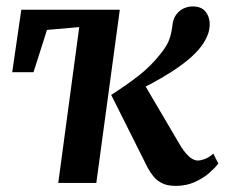

<svg xmlns="http://www.w3.org/2000/svg" viewBox="-20 -584 720 613"><path d="M287.5 0H166L233 -497.5L130 -488.5L87 -353.5H19L48 -553H362.5ZM541 9.5Q514.5 9.5 497.2 0.8Q480 -8 469.8 -21Q459.5 -34 452.5 -46.5L335 -281Q381.5 -310.5 421.5 -341.5Q461.5 -372.5 492 -411.5Q514.5 -439 521.2 -460Q528 -481 530 -499.5Q532 -522.5 542 -536.5Q552 -550.5 566.2 -557Q580.5 -563.5 594.5 -563.5Q622 -563.5 635.2 -548Q648.5 -532.5 649.5 -510Q650 -489 642.5 -471Q635 -453 624 -438Q606.5 -414.5 579.8 -392.5Q553 -370.5 523 -351.8Q493 -333 465.2 -318.2Q437.5 -303.5 417.5 -294L429.5 -334L557.5 -116.5Q566 -103 575 -92.8Q584 -82.5 593.5 -77Q603 -71.5 611.5 -71.5Q620.5 -71.5 633.8 -76.2Q647 -81 661 -93.5L677 -62Q668.5 -50 649.5 -33Q630.5 -16 602.8 -3.2Q575 9.5 541 9.5Z"/></svg>

Font: Merriweather 24pt SemiBold
Style: Italic
Weight: 600
Italic angle: -7.8°
Version: Version 2.101